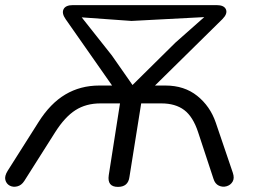

<svg xmlns="http://www.w3.org/2000/svg" viewBox="-22 -725 997 752"><path d="M440 7Q397 7 404 -39L448 -320H371Q315 -320 273.5 -293.5Q232 -267 194 -207L73 -16Q62 1 45.5 5Q29 9 16 2Q3 -5 -1 -20Q-5 -35 8 -56L129 -247Q175 -320 234 -355Q293 -390 367 -390H417L235 -650Q219 -673 227 -689Q235 -705 264 -705H826Q856 -705 863 -688Q870 -671 849 -650L585 -390H626Q700 -390 750.5 -349.5Q801 -309 823 -245L890 -48Q897 -27 889 -13.5Q881 0 865.5 4.5Q850 9 835 2Q820 -5 814 -25L754 -207Q734 -268 699.5 -294Q665 -320 610 -320H531L485 -32Q480 7 440 7ZM497 -392 665 -558 778 -658 493 -643 298 -657 416 -508Z"/></svg>

Font: Nunito
Style: Italic
Weight: 400
Italic angle: -9°
Designer: Vernon Adams
Foundry: Vernon Adams
Version: Version 3.601; ttfautohint (v1.8.2.53-6de2)